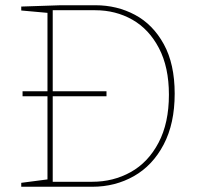

<svg xmlns="http://www.w3.org/2000/svg" viewBox="-20 -712 764 732"><path d="M344 -692Q426 -692 494.5 -655.5Q563 -619 604.5 -543.5Q646 -468 646 -355Q646 -241 604 -161Q562 -81 490.5 -40.5Q419 0 332 0H61V-15L161 -28V-345H66V-364H161V-663L61 -672V-687L211 -692ZM332 -19Q412 -19 478.5 -56Q545 -93 584.5 -168Q624 -243 624 -351Q624 -456 586 -528.5Q548 -601 484.5 -637Q421 -673 343 -673H181V-364H386V-345H181V-19Z"/></svg>

Font: Bitter Pro Thin
Style: Regular
Weight: 250
Designer: Sol Matas, and Bitter project Authors
Foundry: Sol Matas
Version: Version 1.010